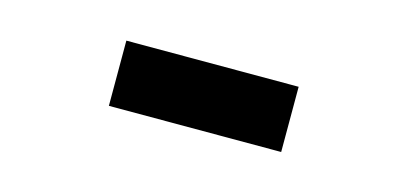

<svg xmlns="http://www.w3.org/2000/svg" viewBox="-28 -865 659 310"><g transform="rotate(15 301.0 -709.5)"><path d="M157 -764H445V-655H157Z"/></g></svg>

Font: Eudoxus Sans ExtraBold
Style: Regular
Weight: 800
Designer: Stijn de Vries
Foundry: tokotype
Version: Version 2.005